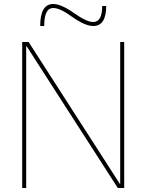

<svg xmlns="http://www.w3.org/2000/svg" viewBox="-20 -940 732 960"><path d="M181 -810Q181 -920 246 -920Q286 -920 351 -874Q413 -830 446 -830Q491 -830 491 -910H511Q511 -810 446 -810Q405 -810 339 -857Q280 -900 246 -900Q201 -900 201 -810ZM581 -21V-730H601V0H569L113 -709H111V0H91V-730H123L579 -21Z"/></svg>

Font: Mplus 1p Thin
Style: Regular
Weight: 250
Version: Version 1.061